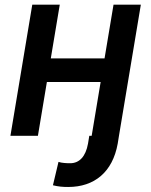

<svg xmlns="http://www.w3.org/2000/svg" viewBox="-20 -565 627 799"><path d="M469.8 33 475.1 0 566.1 -545.5H452.4L415.1 -322.1H191.4L228.7 -545.5H114.3L23.4 0H137.8L175.1 -223.7H398.8L361.5 0H351.6L346.2 33C336.6 86.3 310.4 114.3 272 114.3C259.2 114.3 237.2 113.6 223.4 108.7L200.3 206C223.4 211.6 240.8 213.1 263.8 213.1C373.2 213.1 448.5 150.9 469.8 33Z"/></svg>

Font: Magic Ui Pro Semi Bold
Style: Italic
Weight: 600
Italic angle: -9.39999°
Designer: Stefan Endress, Andreas Faust
Version: Version 1.000;FEAKit 1.0